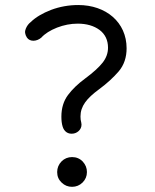

<svg xmlns="http://www.w3.org/2000/svg" viewBox="-20 -721 609 756"><path d="M85.9 -573.2C98.1 -555.2 125 -557.6 142.6 -572.8C156.7 -588.4 177.7 -601.6 204.6 -612.3C231.4 -622.6 258.3 -627.9 286.1 -627.9C320.8 -627.9 349.6 -619.6 372.1 -603C394 -586.4 405.3 -563 405.3 -533.2C405.3 -512.2 398.4 -492.7 384.3 -474.6C370.1 -456.5 347.2 -435.5 314.9 -411.6C287.1 -391.1 264.6 -369.6 247.6 -346.7C230.5 -323.7 221.7 -295.4 221.7 -261.7C221.7 -247.1 223.1 -233.9 226.6 -222.7C231.9 -204.6 246.6 -190.9 270.5 -195.3C288.6 -198.7 305.7 -216.3 299.8 -239.3C297.9 -245.6 296.9 -252.9 296.9 -262.2C296.9 -303.2 321.3 -333.5 369.6 -369.1C400.9 -392.1 426.8 -416 447.8 -440.4C468.3 -464.8 478.5 -495.1 478.5 -530.8C478.5 -633.8 397 -701.2 288.1 -701.2C251 -701.2 215.3 -694.8 181.2 -682.1C147 -668.9 120.1 -652.8 100.6 -633.8C92.3 -627.4 85.9 -618.7 81.5 -607.9C76.7 -597.2 78.1 -585.4 85.9 -573.2ZM322.3 -43.5C322.3 -59.1 316.9 -72.8 305.7 -85C294.4 -96.7 280.3 -102.5 263.7 -102.5C247.6 -102.5 233.4 -96.7 222.2 -85.4C210.9 -73.7 205.1 -59.6 205.1 -43.5C205.1 -26.9 210.9 -13.2 222.7 -2C234.4 9.3 248 14.6 263.7 14.6C279.8 14.6 293.9 8.8 305.2 -2.4C316.4 -13.7 322.3 -27.3 322.3 -43.5Z"/></svg>

Font: Mikhak
Style: Regular
Weight: 400
Designer: Amin Abedi
Version: Version 3.2